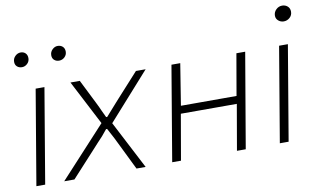

<svg xmlns="http://www.w3.org/2000/svg" viewBox="-75 -898 1743 1054"><g transform="rotate(-10 796.0 -371.0)"><path d="M138 -528H187L98 0H49ZM47 -693Q47 -712 60.5 -725Q74 -738 91 -738Q107 -738 117.5 -728Q128 -718 128 -700Q128 -682 115 -669.5Q102 -657 85 -657Q69 -657 58 -666.5Q47 -676 47 -693ZM254 -693Q254 -712 267.5 -725Q281 -738 297 -738Q314 -738 325 -728Q336 -718 336 -700Q336 -682 323 -669.5Q310 -657 292 -657Q276 -657 265 -666.5Q254 -676 254 -693Z M461 -279 332 -528H384L450 -396Q467 -362 474 -345L492 -307H498Q513 -325 560 -377L578 -397L697 -528H751L519 -268L658 0H607L538 -141Q520 -180 486 -242H480Q452 -206 423 -177L392 -143L261 0H204Z M895 -528H944L907 -297H1217L1257 -528H1306L1216 0H1167L1211 -254H899L855 0H806Z M1495 -528H1544L1455 0H1406ZM1501 -694Q1501 -714 1515.5 -728Q1530 -742 1549 -742Q1567 -742 1579.5 -731Q1592 -720 1592 -701Q1592 -681 1577.5 -668Q1563 -655 1544 -655Q1527 -655 1514 -666Q1501 -677 1501 -694Z"/></g></svg>

Font: Nebula Sans Light
Style: Regular
Weight: 300
Italic angle: -9°
Designer: Paul D. Hunt for Adobe (as Source Sans)
Foundry: Nebula Entertainment & Broadcasting LLC
Version: Version 1.010